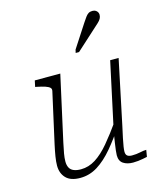

<svg xmlns="http://www.w3.org/2000/svg" viewBox="-120 -893 829 989"><g transform="rotate(-15 294.5 -398.5)"><path d="M147 -189Q140 -157 136 -134Q132 -111 132 -92Q132 -73 139 -59.5Q146 -46 161.5 -39.5Q177 -33 200 -33Q241 -33 278 -56.5Q315 -80 352.5 -124.5Q390 -169 433 -230L443 -203Q402 -141 361.5 -93Q321 -45 278 -18Q235 9 185 9Q134 9 109.5 -16.5Q85 -42 85 -83Q85 -104 89.5 -131.5Q94 -159 101 -191L161 -460Q164 -472 156.5 -479Q149 -486 132.5 -491.5Q116 -497 91 -502L81 -504L88 -537H224ZM463 -194Q455 -158 449.5 -132Q444 -106 441.5 -89Q439 -72 439 -63Q439 -47 447.5 -40.5Q456 -34 472 -34Q496 -34 516 -38.5Q536 -43 550 -43L544 -7Q534 -5 521.5 -2.5Q509 0 495 1.5Q481 3 468 3Q437 3 416.5 -10.5Q396 -24 396 -55Q396 -64 398 -81Q400 -98 403.5 -121.5Q407 -145 412 -175L413 -179L490 -537H535ZM412 -759Q422 -774 429.5 -784.5Q437 -795 445.5 -800.5Q454 -806 466 -806Q481 -806 489.5 -797.5Q498 -789 498 -777Q498 -766 492.5 -756.5Q487 -747 477 -738Q467 -729 455 -718L346 -619H328L332 -636Z"/></g></svg>

Font: Roboto Serif 20pt Thin
Style: Italic
Weight: 250
Italic angle: -10°
Version: Version 1.007